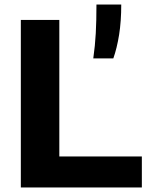

<svg xmlns="http://www.w3.org/2000/svg" viewBox="-20 -828 652 848"><path d="M72 0V-740H242V-137H606.5V0ZM392 -570Q400 -626 403 -681Q406 -736 406 -808H515.5Q515.5 -733.5 506 -674.2Q496.5 -615 480.5 -570Z"/></svg>

Font: Encode Sans SmExp
Style: Bold
Weight: 700
Width: 6
Designer: Multiple Designers
Foundry: Impallari Type
Version: Version 3.002; ttfautohint (v1.8.3) -l 8 -r 50 -G 200 -x 14 